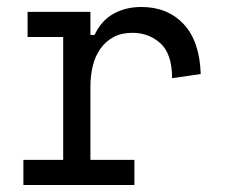

<svg xmlns="http://www.w3.org/2000/svg" viewBox="-20 -530 652 550"><path d="M59 -496H239V-430H251Q270 -471 305 -490.5Q340 -510 385 -510Q460 -510 506 -461Q552 -412 555 -318L473 -306Q473 -375 440 -405.5Q407 -436 359 -436Q328 -436 305.5 -424Q283 -412 268 -391Q253 -370 246 -342Q239 -314 239 -282V-72H365V0H47V-72H161V-424H59Z"/></svg>

Font: Space Mono
Style: Regular
Weight: 400
Monospace: yes
Designer: Colophon Foundry / Benjamin Critton
Foundry: Colophon Foundry
Version: Version 1.000;PS 1.003;hotconv 1.0.81;makeotf.lib2.5.63406